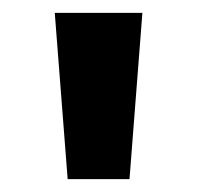

<svg xmlns="http://www.w3.org/2000/svg" viewBox="-20 -734 306 298"><path d="M201 -714 181 -456H85L65 -714Z"/></svg>

Font: Noto Sans Ol Chiki
Style: Bold
Weight: 700
Designer: Monotype Design Team, Lewis McGuffie
Foundry: Monotype Imaging Inc.
Version: Version 2.003; ttfautohint (v1.8.4.7-5d5b)